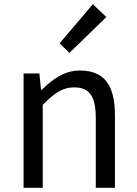

<svg xmlns="http://www.w3.org/2000/svg" viewBox="-20 -892 651 912"><path d="M310 -641 485 -811 421 -872 263 -686ZM92 0H183V-394C238 -449 276 -477 332 -477C404 -477 435 -436 435 -332V0H526V-344C526 -485 477 -557 360 -557C285 -557 230 -516 178 -465H175L167 -543H92Z"/></svg>

Font: Spoqa Han Sans Neo Regular
Style: Regular
Weight: 400
Designer: [Spoqa Han Sans Neo] Dong-huui Kim  Younghwa Kang  Yujin Lee  [Noto Sans] Ryoko NISHIZUKA  (kana & ideographs); Paul D. 
Foundry: Spoqa (http://www.spoqa-han-sans.com)
Version: Version 1.000